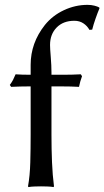

<svg xmlns="http://www.w3.org/2000/svg" viewBox="-20 -760 426 783"><path d="M105 -455.1V-495.6Q105 -585 163.1 -658.2Q194.3 -696.8 240.7 -718.5Q287.1 -740.2 336.9 -740.2Q352.1 -740.2 365.2 -736.8Q378.4 -733.4 384.8 -729.5L385.7 -726.1Q378.4 -709 369.9 -684.8Q361.3 -660.6 356 -639.2L344.7 -638.2Q335.9 -654.3 320.1 -664.8Q304.2 -675.3 283.2 -675.3Q237.8 -675.3 210.9 -647.7Q184.1 -620.1 184.1 -576.7Q184.1 -562.5 187 -527.6Q189.9 -492.7 189.9 -464.4V-455.1H235.4Q252.9 -455.1 274.2 -455.6Q295.4 -456.1 309.6 -457L314.5 -449.2Q306.6 -428.2 302.2 -405.8Q291.5 -406.7 268.1 -407.2Q244.6 -407.7 225.6 -407.7H189.9V-210.9Q189.9 -151.9 192.1 -98.6Q194.3 -45.4 200.2 0L198.2 2.9Q189 1 172.9 0.5Q156.7 0 147.5 0Q137.7 0 121.8 0.5Q106 1 96.2 2.9L94.2 0Q102.1 -43.5 103.5 -97.7Q105 -151.9 105 -210.9V-407.7H104Q85.9 -407.7 63.2 -407.2Q40.5 -406.7 25.4 -405.8L20 -413.6Q28.3 -424.8 33.2 -434.3Q38.1 -443.8 43.5 -457Q53.7 -456.1 70.8 -455.6Q87.9 -455.1 105 -455.1Z"/></svg>

Font: Kurinto Seri
Style: Regular
Weight: 400
Designer: Kurinto was developed by Clint Goss from a range of fonts that are compatible with the SIL Open Font License Version 1.1
Foundry: Clinton F. Goss
Version: Version 2.196; July 25, 2020